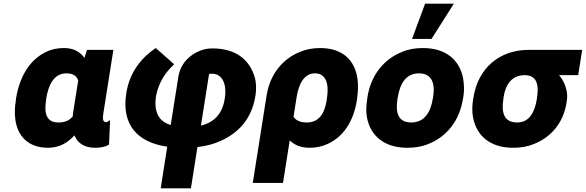

<svg xmlns="http://www.w3.org/2000/svg" viewBox="-20 -802 3219 1055"><path d="M67 -250C61 -213 60 -179 64 -147C75 -60 130 10 244 10C308 10 353 -19 389 -58C406 -17 442 10 502 10C532 10 555 6 579 -7L585 -142L567 -131H563C545 -131 543 -147 548 -180L603 -528H458L444 -484C422 -515 387 -538 332 -538C297 -538 264 -532 234 -517C142 -474 87 -379 68 -260ZM233 -251 234 -260C246 -335 276 -399 345 -399C383 -399 399 -385 410 -361L381 -179C380 -173 381 -168 380 -163C363 -142 340 -129 301 -129C234 -129 222 -180 233 -251Z M674 -290C646 -115 737 -19 899 4L863 233H1029L1065 6C1112 1 1156 -11 1193 -28C1291 -72 1363 -149 1383 -273C1391 -321 1387 -363 1373 -397C1343 -477 1273 -536 1147 -536C1124 -536 1102 -532 1081 -524C1024 -502 972 -455 960 -380L918 -115C853 -135 823 -185 838 -278C853 -349 886 -399 927 -439L937 -449L836 -538C758 -486 692 -406 674 -290ZM1084 -112 1127 -384C1129 -397 1130 -397 1142 -397C1157 -397 1170 -394 1180 -388C1212 -368 1225 -322 1215 -260C1202 -175 1155 -129 1084 -112Z M1369 203H1535L1572 -31C1597 -6 1631 10 1682 10C1717 10 1750 3 1780 -11C1869 -51 1923 -138 1941 -251L1942 -261C1948 -301 1949 -337 1944 -371C1930 -466 1868 -538 1739 -538C1701 -538 1665 -532 1631 -518C1536 -481 1464 -397 1445 -278ZM1593 -161 1610 -269C1621 -338 1650 -399 1710 -399C1726 -399 1738 -396 1748 -389C1779 -368 1786 -321 1776 -260L1775 -251C1764 -180 1733 -129 1667 -129C1627 -129 1605 -141 1593 -161Z M1998 -259C1992 -221 1990 -186 1997 -153C2016 -59 2088 10 2218 10C2259 10 2299 4 2334 -11C2433 -50 2505 -137 2524 -260L2526 -269C2532 -307 2530 -342 2524 -375C2505 -469 2434 -538 2304 -538C2263 -538 2225 -532 2190 -517C2091 -478 2018 -391 1999 -268ZM2164 -259 2166 -269C2178 -343 2211 -399 2282 -399C2353 -399 2372 -344 2360 -269L2358 -259C2346 -184 2311 -129 2240 -129C2167 -129 2152 -183 2164 -259ZM2244 -588H2351L2474 -782H2316Z M2580 -259C2574 -221 2573 -186 2580 -153C2599 -59 2670 10 2800 10C2840 10 2878 4 2912 -10C3005 -46 3075 -124 3093 -237L3094 -246C3097 -263 3097 -279 3095 -294C3089 -332 3074 -363 3052 -389H3157L3179 -528H2885C2723 -528 2607 -426 2582 -269ZM2746 -259 2747 -268C2758 -339 2793 -389 2863 -389C2929 -389 2942 -337 2931 -268L2930 -259C2919 -187 2889 -129 2822 -129C2749 -129 2734 -183 2746 -259Z"/></svg>

Font: Asimov Pro
Style: UltObl
Weight: 900
Designer: Google
Version: Version 2.000980; 2014